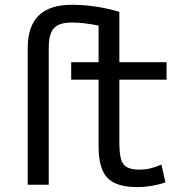

<svg xmlns="http://www.w3.org/2000/svg" viewBox="-20 -762 778 794"><path d="M473.6 -432.6V-169.9Q473.6 -103.5 491.2 -82Q508.8 -60.5 556.6 -60.5Q600.6 -60.5 647.5 -81.1L664.1 -7.8Q607.4 11.7 546.9 11.7Q460.9 11.7 424.3 -26.4Q387.7 -64.5 387.7 -156.2V-432.6H274.4V-504.9H387.7V-656.2Q325.2 -668.9 276.4 -668.9Q224.6 -668.9 203.1 -645.5Q181.6 -622.1 181.6 -564.5V2H94.7V-564.5Q94.7 -742.2 276.4 -742.2Q376 -742.2 473.6 -712.9V-504.9H668.9V-432.6Z"/></svg>

Font: Nasu
Style: Regular
Weight: 400
Designer: Ryoko NISHIZUKA (kana &amp; ideographs); Paul D. Hunt (Latin, Greek &amp; Cyrillic); Wenlong ZHANG (bopomofo); Sandoll C
Version: Version 2014.1215